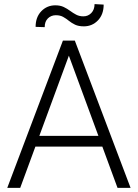

<svg xmlns="http://www.w3.org/2000/svg" viewBox="-20 -907 665 927"><path d="M547.4 0 474.1 -199.2H150.9L77.6 0H15.1L283.7 -710.9H341.3L610.4 0ZM169.9 -251H455.1L312.5 -638.2ZM436.5 -887.2 480.5 -884.8Q480.5 -837.4 452.9 -808.6Q425.3 -779.8 384.8 -779.8Q359.4 -779.8 342.5 -787.8Q325.7 -795.9 312.5 -806.6Q299.3 -817.4 284.9 -825.4Q270.5 -833.5 249.5 -833.5Q227.1 -833.5 211.4 -818.4Q195.8 -803.2 195.8 -775.9L151.9 -777.3Q151.9 -824.2 179.4 -852.8Q207 -881.3 247.1 -881.3Q270.5 -881.3 287.4 -873.3Q304.2 -865.2 318.4 -854.7Q332.5 -844.2 347.7 -836.2Q362.8 -828.1 382.8 -828.1Q405.3 -828.1 420.9 -844.2Q436.5 -860.4 436.5 -887.2Z"/></svg>

Font: Vazirmatn FD ExtraLight
Style: Regular
Weight: 200
Designer: Saber Rastikerdar
Foundry: Saber Rastikerdar
Version: Version 33.003